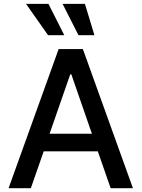

<svg xmlns="http://www.w3.org/2000/svg" viewBox="-20 -984 740 1004"><path d="M141.3 0 208.5 -192.5H491.5L558.6 0H675.1L413.4 -727.3H286.6L24.9 0ZM116.1 -963.8 231.2 -800.1H316.1L233.3 -963.8ZM239.3 -284.8 347.3 -595.2H353L460.6 -284.8ZM307.2 -963.8 390.3 -800.1H473.7L424 -963.8Z"/></svg>

Font: Margiela Sans Medium
Style: Regular
Weight: 500
Designer: Stefan Endress, Andreas Faust
Version: Version 1.100;FEAKit 1.0